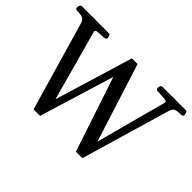

<svg xmlns="http://www.w3.org/2000/svg" viewBox="-132 -971 1258 1258"><g transform="rotate(45 496.5 -342.0)"><path d="M269.5 8.8 89.4 -612.3Q81.5 -633.8 68.6 -640.9Q55.7 -647.9 41.7 -648.4Q27.8 -648.9 15.6 -649.9Q5.4 -650.9 1.7 -654.1Q-2 -657.2 -2 -668Q-2 -673.3 2.4 -683.1Q6.8 -692.9 14.6 -692.9H266.1Q274.4 -692.9 278.6 -683.1Q282.7 -673.3 282.7 -668Q282.7 -651.9 266.6 -649.9Q236.3 -647.9 212.4 -647.2Q188.5 -646.5 188.5 -633.8Q188.5 -632.3 189.5 -628.4L324.2 -139.6L488.8 -683.1H541.5L714.8 -137.7L846.2 -628.4Q846.7 -629.9 846.7 -632.3Q846.7 -642.1 833.7 -645Q820.8 -647.9 801.3 -648.4Q781.7 -648.9 760.7 -649.9Q744.6 -651.9 744.6 -668Q744.6 -673.3 748.8 -683.1Q752.9 -692.9 761.2 -692.9H978.5Q986.8 -692.9 991 -683.1Q995.1 -673.3 995.1 -668Q995.1 -657.2 991.5 -654.1Q987.8 -650.9 977.5 -649.9Q965.8 -648.9 950.9 -648.7Q936 -648.4 923.3 -641.4Q910.6 -634.3 903.8 -612.3L721.7 8.8H661.6L488.8 -510.7L329.6 8.8Z"/></g></svg>

Font: Gelasio
Style: Regular
Weight: 400
Designer: Eben Sorkin
Foundry: Eben Sorkin
Version: Version 1.008